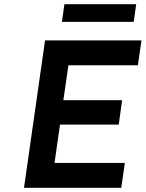

<svg xmlns="http://www.w3.org/2000/svg" viewBox="-20 -892 692 912"><path d="M281 -416H560L544 -300H265L239 -118H573L556 0H94L194 -700H652L635 -582H305ZM274 -788 286 -872H627L615 -788Z"/></svg>

Font: Lexend Med
Style: Italic
Weight: 500
Italic angle: -8.13011°
Designer: Bonnie Shaver-Troup, Thomas Jockin
Foundry: Lexend
Version: Version 1.007